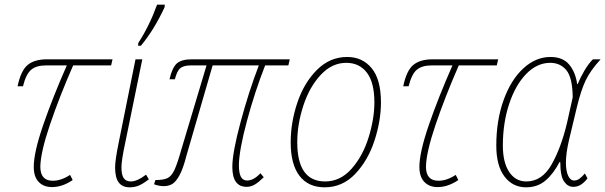

<svg xmlns="http://www.w3.org/2000/svg" viewBox="-20 -789 2582 819"><path d="M124 -77Q124 -139 164.5 -256.5Q205 -374 265 -510H176Q135 -510 113 -491.5Q91 -473 78 -421H55Q69 -488 98 -512Q127 -536 180 -536H460L454 -510H292Q233 -375 193 -257Q153 -139 152 -78Q152 -18 205 -18Q241 -18 279 -43L290 -21Q246 9 202 9Q166 9 145 -13Q124 -35 124 -77Z M471 -75Q471 -106 486 -179L558 -536H587L514 -179Q498 -105 498 -75Q498 -44 507.5 -29.5Q517 -15 538 -15Q565 -15 603 -44L615 -24Q593 -7 574.5 1.5Q556 10 533 10Q502 10 486.5 -10.5Q471 -31 471 -75ZM570 -606Q617 -678 650 -769H683L682 -758Q637 -661 581 -594H569Z M971 -77Q971 -137 1006 -267.5Q1041 -398 1084 -510H887L775 -124Q761 -69 745.5 -41Q730 -13 714.5 -4Q699 5 678 5Q659 5 637 -3L643 -21Q678 -21 695 -29.5Q712 -38 724.5 -65Q737 -92 755 -156L861 -510H794Q764 -510 749.5 -498.5Q735 -487 726 -451H703Q715 -502 735 -519Q755 -536 798 -536H1216L1210 -510H1111Q1067 -398 1033.5 -273.5Q1000 -149 999 -85Q999 -51 1007.5 -35Q1016 -19 1034 -19Q1062 -19 1091 -50L1105 -33Q1085 -13 1068 -2.5Q1051 8 1032 8Q971 8 971 -77Z M1220 -182Q1220 -267 1248.5 -351.5Q1277 -436 1332 -491Q1387 -546 1461 -546Q1526 -546 1565.5 -498Q1605 -450 1605 -352Q1605 -274 1577.5 -189.5Q1550 -105 1495.5 -47.5Q1441 10 1365 10Q1295 10 1257.5 -39Q1220 -88 1220 -182ZM1577 -352Q1577 -437 1545 -479Q1513 -521 1457 -521Q1396 -521 1348 -469.5Q1300 -418 1274 -338.5Q1248 -259 1248 -182Q1248 -15 1367 -15Q1432 -15 1480 -69.5Q1528 -124 1552.5 -203.5Q1577 -283 1577 -352Z M1769 -77Q1769 -139 1809.5 -256.5Q1850 -374 1910 -510H1821Q1780 -510 1758 -491.5Q1736 -473 1723 -421H1700Q1714 -488 1743 -512Q1772 -536 1825 -536H2105L2099 -510H1937Q1878 -375 1838 -257Q1798 -139 1797 -78Q1797 -18 1850 -18Q1886 -18 1924 -43L1935 -21Q1891 9 1847 9Q1811 9 1790 -13Q1769 -35 1769 -77Z M2097 -168Q2097 -275 2128 -361.5Q2159 -448 2212 -497Q2265 -546 2328 -546Q2381 -546 2408 -513.5Q2435 -481 2442 -430H2444Q2456 -459 2473 -488Q2490 -517 2509 -536H2542Q2498 -488 2478 -445.5Q2458 -403 2441 -333L2407 -191Q2394 -135 2394 -95Q2394 -60 2403.5 -39.5Q2413 -19 2429 -19Q2441 -19 2451.5 -26.5Q2462 -34 2475 -49L2486 -28Q2472 -10 2457.5 -1Q2443 8 2425 8Q2402 8 2386 -15Q2370 -38 2370 -97L2367 -98Q2341 -48 2307 -19Q2273 10 2224 10Q2167 10 2132 -36Q2097 -82 2097 -168ZM2399 -266 2423 -374Q2422 -458 2396 -489.5Q2370 -521 2327 -521Q2271 -521 2225 -474Q2179 -427 2152 -346Q2125 -265 2125 -168Q2125 -96 2152 -55.5Q2179 -15 2225 -15Q2292 -15 2333 -87.5Q2374 -160 2399 -266Z"/></svg>

Font: Noto Serif NarrowThin
Style: Italic
Weight: 250
Width: 4
Italic angle: -12°
Designer: Monotype Design Team
Foundry: Monotype Imaging Inc.
Version: Version 1.001